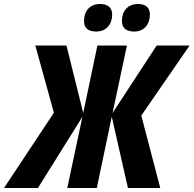

<svg xmlns="http://www.w3.org/2000/svg" viewBox="-83 -942 970 962"><path d="M399 -784C449 -784 479 -819 479 -870C479 -907 452 -922 419 -922C367 -922 338 -887 338 -837C338 -799 361 -784 399 -784ZM589 -784C639 -784 668 -819 668 -870C668 -907 642 -922 609 -922C557 -922 528 -887 528 -837C528 -799 552 -784 589 -784ZM-63 0H107L330 -357L254 0H402L477 -357L558 0H720L625 -363L867 -714H702L481 -376L553 -714H405L334 -376L250 -714H94L187 -377Z"/></svg>

Font: Noto Sans Display SemiCondensed Extra
Style: Italic
Weight: 800
Width: 4
Italic angle: -12°
Designer: Monotype Design Team
Foundry: Monotype Imaging Inc.
Version: Version 1.900